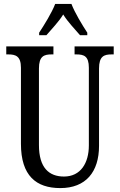

<svg xmlns="http://www.w3.org/2000/svg" viewBox="-20 -951 613 981"><path d="M180 -784V-771H217C245 -804 279 -838 303 -877C327 -838 361 -804 389 -771H426V-784C401 -822 362 -886 345 -931H262C245 -886 205 -822 180 -784ZM288 10C419 10 486 -73 486 -206V-601C486 -664 512 -673 550 -673H561V-714H361V-673H371C409 -673 434 -664 434 -605V-208C434 -118 392 -49 307 -49C231 -49 179 -93 179 -210V-601C179 -664 205 -673 243 -673H253V-714H12V-673H23C60 -673 87 -664 87 -605V-216C87 -53 165 10 288 10Z"/></svg>

Font: Noto Serif Armenian ExtraCondensed
Style: Regular
Weight: 400
Width: 2
Designer: Monotype Design Team
Foundry: Monotype Imaging Inc.
Version: Version 2.008